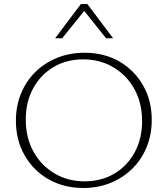

<svg xmlns="http://www.w3.org/2000/svg" viewBox="-20 -927 833 954"><path d="M394 7Q297 7 221.5 -36Q146 -79 102.5 -155Q59 -231 59 -327Q59 -401 85 -463.5Q111 -526 157.5 -571Q204 -616 266 -640.5Q328 -665 400 -665Q497 -665 572 -622Q647 -579 690.5 -503.5Q734 -428 734 -331Q734 -257 708 -194.5Q682 -132 635.5 -87Q589 -42 527.5 -17.5Q466 7 394 7ZM400 -26Q484 -26 548.5 -64.5Q613 -103 649.5 -170.5Q686 -238 686 -325Q686 -415 648 -484Q610 -553 543.5 -592.5Q477 -632 393 -632Q310 -632 245.5 -593.5Q181 -555 144.5 -487.5Q108 -420 108 -333Q108 -243 146 -174Q184 -105 250.5 -65.5Q317 -26 400 -26ZM507 -737 391 -882 382 -907H414L542 -737ZM254 -737 382 -907H414L406 -882L289 -737Z"/></svg>

Font: Ysabeau Office ExtraLight
Style: Regular
Weight: 250
Designer: Christian Thalmann (Catharsis Fonts)
Version: Version 2.001;gftools[0.9.30]; featfreeze: tnum,lnum,ss02